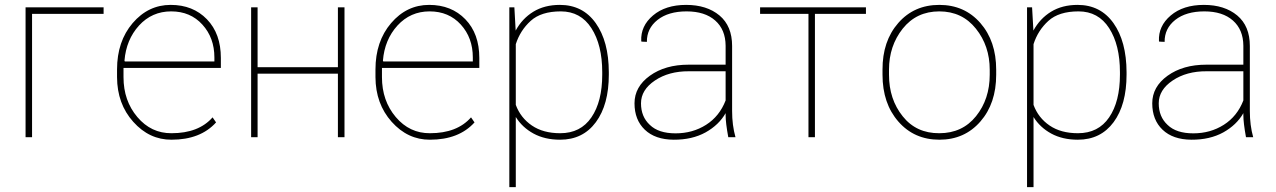

<svg xmlns="http://www.w3.org/2000/svg" viewBox="-20 -558 5190 781"><path d="M401.4 -501.5H110.4V0H84V-528.3H401.4Z M545.4 -454.1Q493.2 -396.5 486.3 -311L487.8 -308.1H852.1V-324.2Q852.1 -404.3 803.2 -458Q754.4 -511.7 676.3 -511.7Q598.1 -511.7 545.4 -454.1ZM456.1 -244.1V-275.4Q456.1 -389.6 519.5 -463.9Q583 -538.1 674.3 -538.1Q765.1 -538.1 821.8 -479.5Q878.4 -420.9 878.4 -322.3V-281.7H482.4V-244.1Q482.4 -148.4 538.6 -82Q594.7 -15.6 677.7 -16.1Q788.1 -16.1 844.7 -80.6L858.9 -60.1Q795.4 10.3 677.7 10.3Q587.4 10.7 522 -62.5Q456.5 -135.7 456.1 -244.1Z M1381.3 0H1354.5V-258.3H1027.8V0H1001.5V-528.3H1027.8V-284.7H1354.5V-528.3H1381.3Z M1596.7 -454.1Q1544.4 -396.5 1537.6 -311L1539.1 -308.1H1903.3V-324.2Q1903.3 -404.3 1854.5 -458Q1805.7 -511.7 1727.5 -511.7Q1649.4 -511.7 1596.7 -454.1ZM1507.3 -244.1V-275.4Q1507.3 -389.6 1570.8 -463.9Q1634.3 -538.1 1725.6 -538.1Q1816.4 -538.1 1873 -479.5Q1929.7 -420.9 1929.7 -322.3V-281.7H1533.7V-244.1Q1533.7 -148.4 1589.8 -82Q1646 -15.6 1729 -16.1Q1839.4 -16.1 1896 -80.6L1910.2 -60.1Q1846.7 10.3 1729 10.3Q1638.7 10.7 1573.2 -62.5Q1507.8 -135.7 1507.3 -244.1Z M2429.7 -264.6Q2429.7 -375 2385.7 -443.4Q2341.8 -511.7 2261.2 -511.7Q2181.2 -511.7 2138.7 -473.1Q2096.2 -434.6 2078.1 -378.4V-131.3Q2097.7 -78.6 2143.6 -47.4Q2189.5 -16.1 2258.8 -16.1Q2341.8 -16.1 2385.7 -80.6Q2429.7 -145 2429.7 -254.4ZM2456.5 -254.4Q2456.5 -132.3 2403.8 -61Q2351.1 10.3 2258.3 10.3Q2196.3 10.3 2150.4 -14.6Q2104.5 -39.6 2078.1 -82V203.1H2051.8V-528.3H2072.3L2077.6 -433.6Q2104 -482.4 2149.4 -510.3Q2194.8 -538.1 2257.3 -538.1Q2350.6 -538.1 2403.3 -463.9Q2456.1 -389.6 2456.5 -264.6Z M2931.6 -149.4V-268.1H2782.2Q2700.7 -268.6 2644 -230.5Q2587.4 -192.4 2587.4 -137.7Q2587.4 -83 2623.5 -49.8Q2658.7 -15.6 2728 -15.6Q2797.4 -15.6 2852.1 -50.3Q2906.7 -85 2931.6 -149.4ZM2931.6 -89.4V-97.7Q2904.3 -49.8 2850.1 -19.5Q2795.4 10.7 2720.2 10.3Q2645 9.8 2603 -30.3Q2561 -70.3 2561 -137.7Q2561 -205.1 2623.5 -250Q2686 -294.9 2780.8 -294.9H2931.6V-372.1Q2931.2 -437.5 2889.2 -474.6Q2847.2 -511.7 2772.9 -511.7Q2698.7 -511.7 2654.8 -477.1Q2610.8 -442.4 2611.3 -387.7L2589.4 -388.7L2588.4 -391.1Q2585.4 -452.1 2636.2 -495.1Q2687 -538.1 2771 -538.1Q2855 -538.1 2906.7 -495.1Q2958 -452.1 2958 -371.1V-106.4Q2958 -48.3 2971.7 0H2942.4Q2931.6 -58.6 2931.6 -89.4Z M3502.4 -501.5H3294.9V0H3268.6V-501.5H3071.8V-528.3H3502.4Z M3596.2 -253.9Q3596.2 -154.3 3651.9 -85Q3707 -15.6 3800.8 -16.1Q3894.5 -16.1 3950.2 -85.4Q4005.9 -154.8 4005.9 -253.9V-274.4Q4005.9 -371.1 3949.7 -441.4Q3893.6 -511.7 3800.8 -511.7Q3708 -511.7 3651.9 -441.4Q3596.2 -371.1 3596.2 -274.4ZM3569.8 -274.4Q3569.3 -390.6 3633.8 -464.4Q3698.2 -538.1 3800.8 -538.1Q3903.3 -538.1 3967.8 -464.4Q4032.2 -390.6 4032.2 -274.4V-253.9Q4032.2 -137.2 3967.8 -63.5Q3903.3 10.3 3801.3 10.3Q3698.7 10.3 3634.3 -63.5Q3569.8 -137.2 3569.8 -253.9Z M4535.6 -264.6Q4535.6 -375 4491.7 -443.4Q4447.8 -511.7 4367.2 -511.7Q4287.1 -511.7 4244.6 -473.1Q4202.1 -434.6 4184.1 -378.4V-131.3Q4203.6 -78.6 4249.5 -47.4Q4295.4 -16.1 4364.7 -16.1Q4447.8 -16.1 4491.7 -80.6Q4535.6 -145 4535.6 -254.4ZM4562.5 -254.4Q4562.5 -132.3 4509.8 -61Q4457 10.3 4364.3 10.3Q4302.2 10.3 4256.3 -14.6Q4210.4 -39.6 4184.1 -82V203.1H4157.7V-528.3H4178.2L4183.6 -433.6Q4210 -482.4 4255.4 -510.3Q4300.8 -538.1 4363.3 -538.1Q4456.5 -538.1 4509.3 -463.9Q4562 -389.6 4562.5 -264.6Z M5037.6 -149.4V-268.1H4888.2Q4806.6 -268.6 4750 -230.5Q4693.4 -192.4 4693.4 -137.7Q4693.4 -83 4729.5 -49.8Q4764.6 -15.6 4834 -15.6Q4903.3 -15.6 4958 -50.3Q5012.7 -85 5037.6 -149.4ZM5037.6 -89.4V-97.7Q5010.3 -49.8 4956.1 -19.5Q4901.4 10.7 4826.2 10.3Q4751 9.8 4709 -30.3Q4667 -70.3 4667 -137.7Q4667 -205.1 4729.5 -250Q4792 -294.9 4886.7 -294.9H5037.6V-372.1Q5037.1 -437.5 4995.1 -474.6Q4953.1 -511.7 4878.9 -511.7Q4804.7 -511.7 4760.7 -477.1Q4716.8 -442.4 4717.3 -387.7L4695.3 -388.7L4694.3 -391.1Q4691.4 -452.1 4742.2 -495.1Q4793 -538.1 4877 -538.1Q4960.9 -538.1 5012.7 -495.1Q5064 -452.1 5064 -371.1V-106.4Q5064 -48.3 5077.6 0H5048.3Q5037.6 -58.6 5037.6 -89.4Z"/></svg>

Font: Roboto-Thin
Style: Regular
Weight: 250
Designer: Google
Version: Version 1.100141; 2013; ttfautohint (v0.94.14-c901) -l 8 -r 